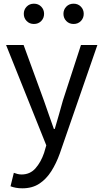

<svg xmlns="http://www.w3.org/2000/svg" viewBox="-20 -787 561 1041"><path d="M101 234Q82 234 66 231Q50 228 37 223L55 150Q63 153 74 156Q85 159 97 159Q143 159 172.5 125.5Q202 92 219 42L231 1L13 -543H108L218 -242Q231 -206 244.5 -166Q258 -126 272 -88H277Q288 -126 299.5 -165.5Q311 -205 321 -242L419 -543H508L304 46Q285 99 258 141.5Q231 184 193 209Q155 234 101 234ZM164 -657Q140 -657 124.5 -673Q109 -689 109 -712Q109 -735 124.5 -751Q140 -767 164 -767Q188 -767 203.5 -751Q219 -735 219 -712Q219 -689 203.5 -673Q188 -657 164 -657ZM379 -657Q355 -657 339.5 -673Q324 -689 324 -712Q324 -735 339.5 -751Q355 -767 379 -767Q403 -767 418.5 -751Q434 -735 434 -712Q434 -689 418.5 -673Q403 -657 379 -657Z"/></svg>

Font: Noto Sans KR
Style: Regular
Weight: 400
Designer: Ryoko NISHIZUKA  (kana, bopomofo & ideographs); Paul D. Hunt (Latin, Greek & Cyrillic); Sandoll Communications , Soo-you
Foundry: Adobe
Version: Version 2.004-H2;hotconv 1.0.118;makeotfexe 2.5.65603